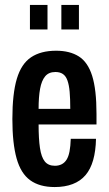

<svg xmlns="http://www.w3.org/2000/svg" viewBox="-20 -744 440 776"><path d="M201 12Q140 12 102 -15.5Q64 -43 47 -104Q30 -165 30 -263Q30 -365 48 -425.5Q66 -486 105.5 -512.5Q145 -539 207 -539Q262 -539 298.5 -516Q335 -493 352.5 -437.5Q370 -382 370 -284V-241H136Q136 -183 141.5 -146Q147 -109 161 -91.5Q175 -74 202 -74Q217 -74 229 -80Q241 -86 249 -98.5Q257 -111 261 -132Q265 -153 266 -183H368Q367 -134 356.5 -97Q346 -60 325.5 -36Q305 -12 273.5 0Q242 12 201 12ZM136 -304H264Q264 -345 261.5 -373Q259 -401 252.5 -419Q246 -437 234 -445Q222 -453 204 -453Q177 -453 162.5 -435.5Q148 -418 142 -385Q136 -352 136 -304ZM101 -625V-724H172V-625ZM228 -625V-724H299V-625Z"/></svg>

Font: Archivo ExtraCondensed SemiBold
Style: Regular
Weight: 600
Width: 2
Designer: Hector Gatti
Foundry: Omnibus-Type
Version: Version 2.001